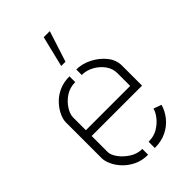

<svg xmlns="http://www.w3.org/2000/svg" viewBox="-220 -810 892 892"><g transform="rotate(-45 226.0 -364.5)"><path d="M210 -577 247 -729H287L238 -577ZM204 0Q164 0 133.5 -15Q103 -30 82 -52.5Q61 -75 50.5 -99Q40 -123 40 -141V-377Q40 -395 50.5 -418.5Q61 -442 81.5 -464.5Q102 -487 132.5 -501.5Q163 -516 203 -516V-478Q167 -478 139.5 -459.5Q112 -441 96 -415.5Q80 -390 80 -369V-285H371V-369Q371 -399 353 -424Q335 -449 307 -464.5Q279 -480 248 -480V-516Q286 -516 323.5 -497Q361 -478 386 -447Q411 -416 411 -378V-247H80V-141Q80 -123 97 -99Q114 -75 142.5 -56.5Q171 -38 204 -38ZM248 0V-41Q284 -41 310 -57Q336 -73 352.5 -94.5Q369 -116 373 -134L412 -120Q403 -88 381 -60.5Q359 -33 325.5 -16.5Q292 0 248 0Z"/></g></svg>

Font: Stick No Bills ExtraLight
Style: Regular
Weight: 200
Designer: Kosala Senevirathne, Siva Puranthara, Lasantha Premarathna, Tharique Azeez
Foundry: mooniak
Version: Version 2.000